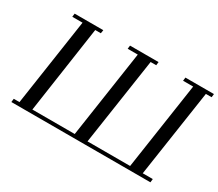

<svg xmlns="http://www.w3.org/2000/svg" viewBox="-125 -974 1415 1246"><g transform="rotate(30 583.0 -351.0)"><path d="M53.2 0 56.2 -25.9H99.1L195.8 -676.8H119.1L122.1 -702.1H336.9L333 -676.8H291L195.8 -25.9H513.2L609.9 -676.8H534.2L537.1 -702.1H751L748 -676.8H706.1L608.9 -25.9H928.2L1024.9 -676.8H949.2L952.1 -702.1H1166L1163.1 -676.8H1120.1L1022.9 -25.9H1098.1L1095.2 0Z"/></g></svg>

Font: Dehuti
Style: Bold-Italic
Weight: 700
Version: Version 1.2